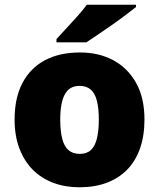

<svg xmlns="http://www.w3.org/2000/svg" viewBox="-20 -786 677 816"><path d="M594 -278Q594 -209 575 -155Q556 -101 520 -64.5Q484 -28 433 -9Q382 10 317 10Q257 10 206.5 -9Q156 -28 119.5 -64.5Q83 -101 62.5 -155Q42 -209 42 -278Q42 -370 75.5 -433.5Q109 -497 171 -530Q233 -563 320 -563Q400 -563 461.5 -530Q523 -497 558.5 -433.5Q594 -370 594 -278ZM236 -278Q236 -231 244 -198Q252 -165 270.5 -148.5Q289 -132 319 -132Q349 -132 366.5 -148.5Q384 -165 392 -198Q400 -231 400 -278Q400 -325 392 -357Q384 -389 366 -405Q348 -421 318 -421Q275 -421 255.5 -385Q236 -349 236 -278ZM558 -756Q540 -742 513 -721.5Q486 -701 455 -679.5Q424 -658 395.5 -638.5Q367 -619 347 -606H220V-620Q237 -639 261 -664.5Q285 -690 309 -717Q333 -744 349 -766H558Z"/></svg>

Font: Noto Sans Khmer Black
Style: Regular
Weight: 900
Version: Version 2.003